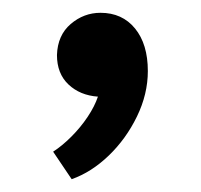

<svg xmlns="http://www.w3.org/2000/svg" viewBox="-20 -148 314 300"><path d="M92 132 63 89Q77 80 91.5 65.5Q106 51 117 34.5Q128 18 133 3Q105 1 87 -16Q69 -33 69 -62Q70 -93 90.5 -110.5Q111 -128 137 -128Q171 -128 191 -103.5Q211 -79 211 -37Q211 -1 194 34Q177 69 150 95Q123 121 92 132Z"/></svg>

Font: Onest Medium
Style: Regular
Weight: 500
Designer: Dmitri Voloshin, Andrey Kudryavtsev
Foundry: Dmitri Voloshin, Andrey Kudryavtsev
Version: Version 1.000;gftools[0.9.33]